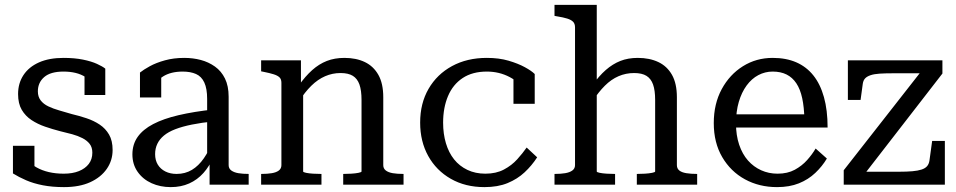

<svg xmlns="http://www.w3.org/2000/svg" viewBox="-20 -756 3912 786"><path d="M358 -131Q358 -153 347 -167Q336 -181 317.5 -190.5Q299 -200 275.5 -206.5Q252 -213 226 -219Q195 -227 164.5 -237.5Q134 -248 109 -264.5Q84 -281 69 -306.5Q54 -332 54 -371Q54 -415 76 -448.5Q98 -482 139.5 -500.5Q181 -519 240 -519Q285 -519 319.5 -512Q354 -505 377 -494.5Q400 -484 411 -475V-367H326V-461Q337 -461 344 -457.5Q351 -454 355.5 -447Q360 -440 361 -431.5Q362 -423 359 -412Q348 -429 330 -440.5Q312 -452 289.5 -457.5Q267 -463 240 -463Q187 -463 161 -440.5Q135 -418 135 -382Q135 -360 146.5 -345Q158 -330 178 -320.5Q198 -311 222.5 -304Q247 -297 274 -289Q304 -282 334 -272Q364 -262 388 -246Q412 -230 426.5 -205Q441 -180 441 -142Q441 -99 417 -64.5Q393 -30 349 -10Q305 10 242 10Q194 10 155.5 2.5Q117 -5 87 -18Q57 -31 33 -46V-159H121V-33Q106 -42 98.5 -50.5Q91 -59 88 -68Q85 -77 86 -86Q87 -95 90 -105Q106 -84 129 -71Q152 -58 180 -51.5Q208 -45 241 -45Q277 -45 303 -55.5Q329 -66 343.5 -85Q358 -104 358 -131Z M855 -308V-259Q805 -254 765.5 -246Q726 -238 697.5 -227Q669 -216 651 -201Q633 -186 624 -167Q615 -148 615 -125Q615 -100 626 -82Q637 -64 657 -54Q677 -44 703 -44Q738 -44 765.5 -60.5Q793 -77 814.5 -108Q836 -139 852 -180L853 -113Q838 -76 813 -48Q788 -20 754.5 -5Q721 10 679 10Q636 10 600.5 -6Q565 -22 543.5 -52.5Q522 -83 522 -124Q522 -165 543.5 -195.5Q565 -226 607 -248Q649 -270 711 -284.5Q773 -299 855 -308ZM838 0V-106L828 -109V-351Q828 -393 816.5 -418Q805 -443 782.5 -453Q760 -463 728 -463Q679 -463 647.5 -443Q616 -423 596 -396Q595 -408 598 -418Q601 -428 607 -436.5Q613 -445 621.5 -450.5Q630 -456 640 -460V-357H553V-459Q568 -471 593.5 -485Q619 -499 655 -509Q691 -519 734 -519Q770 -519 802 -510.5Q834 -502 860 -483.5Q886 -465 901 -434.5Q916 -404 916 -360V-80Q916 -66 927 -58Q938 -50 956 -47Q974 -44 998 -44V0Z M1049 0V-44H1051Q1074 -44 1092.5 -47Q1111 -50 1121.5 -58Q1132 -66 1132 -80V-417Q1132 -432 1124 -439.5Q1116 -447 1100 -452Q1084 -457 1059 -462L1049 -464V-509H1212V-403L1221 -392V-54Q1221 -51 1233 -48.5Q1245 -46 1262 -45Q1279 -44 1293 -44H1296V0ZM1632 0H1385V-44H1387Q1401 -44 1418 -45Q1435 -46 1447.5 -48.5Q1460 -51 1460 -54V-347Q1460 -386 1451.5 -410Q1443 -434 1424.5 -445.5Q1406 -457 1374 -457Q1341 -457 1311 -444Q1281 -431 1254.5 -405Q1228 -379 1204 -341L1203 -406Q1230 -444 1258 -469Q1286 -494 1318 -506.5Q1350 -519 1390 -519Q1438 -519 1473.5 -502Q1509 -485 1529 -449.5Q1549 -414 1549 -358V-80Q1549 -66 1559.5 -58Q1570 -50 1588 -47Q1606 -44 1630 -44H1632Z M1967 -45Q2011 -45 2043 -62Q2075 -79 2097.5 -104Q2120 -129 2136 -152L2179 -112Q2157 -78 2127.5 -50.5Q2098 -23 2058 -6.5Q2018 10 1963 10Q1885 10 1825.5 -24Q1766 -58 1733 -117.5Q1700 -177 1700 -254Q1700 -333 1734.5 -392.5Q1769 -452 1830.5 -485.5Q1892 -519 1973 -519Q2023 -519 2062 -507.5Q2101 -496 2128.5 -481Q2156 -466 2169 -453V-331H2082V-444Q2093 -442 2102 -437.5Q2111 -433 2117.5 -425.5Q2124 -418 2126.5 -408Q2129 -398 2127 -385Q2109 -418 2066.5 -440.5Q2024 -463 1973 -463Q1914 -463 1874 -436.5Q1834 -410 1814 -362.5Q1794 -315 1794 -254Q1794 -208 1805.5 -169.5Q1817 -131 1839 -103.5Q1861 -76 1893.5 -60.5Q1926 -45 1967 -45Z M2423 -736V-54Q2423 -51 2435 -48.5Q2447 -46 2464 -45Q2481 -44 2495 -44H2498V0H2250V-44H2252Q2275 -44 2293.5 -47Q2312 -50 2323 -58Q2334 -66 2334 -80V-644Q2334 -659 2326 -667Q2318 -675 2302 -680Q2286 -685 2261 -689L2250 -691V-736ZM2834 0H2587V-44H2589Q2603 -44 2620 -45Q2637 -46 2649.5 -48.5Q2662 -51 2662 -54V-347Q2662 -386 2653.5 -410Q2645 -434 2626.5 -445.5Q2608 -457 2576 -457Q2542 -457 2512 -444Q2482 -431 2456 -405Q2430 -379 2406 -342L2405 -407Q2432 -445 2460 -469.5Q2488 -494 2519.5 -506.5Q2551 -519 2591 -519Q2639 -519 2675 -502Q2711 -485 2731 -449.5Q2751 -414 2751 -358V-80Q2751 -66 2761 -58Q2771 -50 2790 -47Q2809 -44 2832 -44H2834Z M2993 -250Q2993 -202 3006 -163.5Q3019 -125 3042 -99Q3065 -73 3096 -59Q3127 -45 3163 -45Q3204 -45 3233.5 -61Q3263 -77 3284 -100.5Q3305 -124 3319 -148L3365 -107Q3346 -75 3317.5 -48Q3289 -21 3250.5 -5.5Q3212 10 3161 10Q3088 10 3029.5 -22Q2971 -54 2936.5 -113Q2902 -172 2902 -252Q2902 -331 2934.5 -391Q2967 -451 3021.5 -485Q3076 -519 3143 -519Q3198 -519 3239.5 -501Q3281 -483 3309.5 -447.5Q3338 -412 3353 -358.5Q3368 -305 3368 -234H2975V-288H3301L3273 -267Q3272 -317 3264 -354Q3256 -391 3240 -415Q3224 -439 3200 -451Q3176 -463 3143 -463Q3112 -463 3084.5 -448.5Q3057 -434 3036.5 -406Q3016 -378 3004.5 -339Q2993 -300 2993 -250Z M3515 -38 3502 -53H3661Q3692 -53 3715 -55Q3738 -57 3753 -62Q3768 -67 3775.5 -76Q3783 -85 3785 -99L3796 -179H3848V0H3434V-59L3755 -469L3770 -456H3636Q3603 -456 3580.5 -454.5Q3558 -453 3543.5 -448Q3529 -443 3521.5 -435Q3514 -427 3512 -413L3503 -347H3451V-509H3838V-455Z"/></svg>

Font: Roboto Serif 28pt
Style: Regular
Weight: 400
Designer: Greg Gazdowicz
Foundry: Commercial Type
Version: Version 1.008